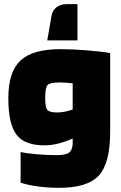

<svg xmlns="http://www.w3.org/2000/svg" viewBox="-20 -740 582 922"><path d="M264 162Q210 162 160 155Q110 148 79 137V-10Q104 -4 153.5 0.5Q203 5 251 5Q295 5 311 -6.5Q327 -18 329 -48V-75Q294 -59 259.5 -50.5Q225 -42 193 -42Q98 -42 59 -93.5Q20 -145 20 -269Q20 -395 78.5 -449.5Q137 -504 271 -504Q326 -504 400.5 -498Q475 -492 509 -485V-106Q509 43 455 102.5Q401 162 264 162ZM267 -344Q221 -344 209 -332Q197 -320 197 -270Q197 -224 207.5 -212Q218 -200 255 -200Q271 -200 290 -203.5Q309 -207 329 -214V-340Q310 -342 295.5 -343Q281 -344 267 -344ZM207 -546 227 -662Q231 -689 250.5 -704.5Q270 -720 299 -720H352V-546Z"/></svg>

Font: Blinker ExtraBold
Style: Regular
Weight: 800
Designer: Juergen Huber
Foundry: supertype
Version: Version 1.017;hotconv 1.0.117;makeotfexe 2.5.65602